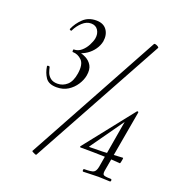

<svg xmlns="http://www.w3.org/2000/svg" viewBox="-119 -733 774 834"><g transform="rotate(20 268.5 -316.0)"><path d="M156 -474 155 -482Q176 -479 194.5 -469.5Q213 -460 223 -442.5Q233 -425 228 -396Q224 -374 210 -352.5Q196 -331 174 -317Q152 -303 122 -303Q85 -303 70.5 -324.5Q56 -346 52 -374Q51 -378 57 -378.5Q63 -379 64 -375Q66 -365 70.5 -352Q75 -339 87 -329Q99 -319 120 -319Q145 -319 164 -336Q183 -353 189 -391Q196 -435 178 -453Q160 -471 136 -471Q134 -471 134 -477Q134 -483 136 -483Q156 -483 171 -496Q186 -509 195.5 -527Q205 -545 208 -560Q212 -582 201.5 -598.5Q191 -615 169 -615Q148 -615 129.5 -598Q111 -581 100 -558Q99 -554 94 -556.5Q89 -559 90 -561Q103 -591 126.5 -613Q150 -635 186 -635Q219 -635 234.5 -613.5Q250 -592 245 -560Q241 -540 228.5 -522Q216 -504 197.5 -491.5Q179 -479 156 -474ZM140 2Q139 4 133.5 2Q128 0 123 -3Q118 -6 118 -7L456 -625Q458 -627 463.5 -625.5Q469 -624 474.5 -620.5Q480 -617 478 -614ZM357 2Q353 2 353 -4Q353 -10 357 -10Q390 -10 400 -15.5Q410 -21 414 -41L454 -276L471 -290L345 -112Q341 -108 347 -108Q382 -108 406 -109Q430 -110 451 -111.5Q472 -113 498 -114Q500 -114 499 -107.5Q498 -101 496.5 -94Q495 -87 493 -87Q457 -90 416 -91.5Q375 -93 309 -93Q308 -93 307 -95.5Q306 -98 308 -99L486 -324Q488 -326 491 -325Q494 -324 493 -320L444 -41Q440 -22 444.5 -16Q449 -10 479 -10Q484 -10 484 -4Q484 2 479 2Q467 2 455 1Q443 0 426 0Q407 0 389 1Q371 2 357 2Z"/></g></svg>

Font: Cormorant Light
Style: Italic
Weight: 300
Italic angle: -10°
Designer: Christian Thalmann (Catharsis Fonts)
Foundry: Catharsis Fonts
Version: Version 4.000